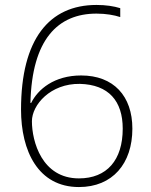

<svg xmlns="http://www.w3.org/2000/svg" viewBox="-20 -746 610 776"><path d="M65 -303C65 -136 134 10 299 10C435 10 515 -85 515 -226C515 -358 439 -441 308 -441C199 -441 133 -385 106 -330H103C109 -587 214 -691 370 -691C408 -691 442 -685 466 -677V-713C440 -721 408 -726 370 -726C179 -726 65 -588 65 -303ZM299 -25C149 -25 109 -175 109 -256C109 -322 184 -409 303 -407C419 -404 476 -338 476 -226C476 -99 412 -25 299 -25Z"/></svg>

Font: Noto Sans Arabic ExtLt
Style: Regular
Weight: 200
Designer: Monotype Design Team, Nadine Chahine, Nizar Qandah and Khaled Hosny
Foundry: Monotype Imaging Inc.
Version: Version 2.012